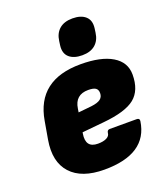

<svg xmlns="http://www.w3.org/2000/svg" viewBox="-137 -831 812 938"><g transform="rotate(-20 268.5 -362.0)"><path d="M245 12Q127 12 71.5 -49Q16 -110 35 -220L51 -312Q85 -512 310 -512Q416 -512 474 -477Q532 -442 532 -378Q532 -296 484 -257Q436 -218 319 -207L206 -196L205 -190Q193 -118 258 -118Q286 -118 303 -126.5Q320 -135 321 -151Q323 -166 336 -166H476Q492 -166 490 -151Q466 12 245 12ZM221 -294 290 -301Q323 -305 337.5 -316Q352 -327 352 -347Q352 -365 340.5 -373Q329 -381 302 -381Q234 -381 224 -313ZM334 -550Q290 -550 266.5 -571Q243 -592 248 -632L251 -654Q256 -693 281 -714.5Q306 -736 349 -736Q393 -736 416.5 -715Q440 -694 435 -654L432 -632Q427 -593 402 -571.5Q377 -550 334 -550Z"/></g></svg>

Font: Sofia Sans ExtraBlack
Style: Italic
Weight: 1000
Italic angle: -9°
Designer: Botio Nikoltchev, Ani Petrova
Foundry: lettersoup
Version: Version 4.100; ttfautohint (v1.8.4.7-5d5b)